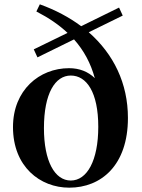

<svg xmlns="http://www.w3.org/2000/svg" viewBox="-20 -851 656 887"><path d="M307 -17C233 -17 183 -106 183 -259C183 -420 235 -502 307 -502C380 -502 434 -425 434 -265C434 -109 382 -17 307 -17ZM153 -586 322 -669C368 -617 399 -559 418 -490C387 -520 347 -536 299 -536C162 -536 40 -435 40 -264C40 -81 165 16 300 16C447 16 571 -87 571 -306C571 -466 505 -601 390 -702L547 -779L530 -816L355 -730C300 -771 236 -805 164 -831L148 -798C206 -768 253 -736 292 -699L136 -623Z"/></svg>

Font: Noto Serif JP
Style: Bold
Weight: 700
Designer: Ryoko NISHIZUKA 西塚涼子 (kana & ideographs); Frank Grießhammer (Latin, Greek & Cyrillic); Wenlong ZHANG 张文龙 (bopomofo); San
Foundry: Adobe
Version: Version 2.001;hotconv 1.1.0;makeotfexe 2.6.0